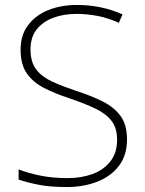

<svg xmlns="http://www.w3.org/2000/svg" viewBox="-20 -744 584 774"><path d="M492 -182Q492 -118 459.5 -75.5Q427 -33 372 -11.5Q317 10 249 10Q182 10 136.5 1Q91 -8 55 -20V-61Q94 -46 143 -36Q192 -26 252 -26Q308 -26 353 -42.5Q398 -59 425 -93.5Q452 -128 452 -181Q452 -228 429.5 -257Q407 -286 364 -306.5Q321 -327 259 -348Q201 -367 156.5 -390Q112 -413 87.5 -449Q63 -485 63 -544Q63 -603 93.5 -643Q124 -683 175 -703.5Q226 -724 290 -724Q389 -724 474 -686L459 -652Q415 -672 372.5 -680Q330 -688 288 -688Q237 -688 195 -672.5Q153 -657 128 -625.5Q103 -594 103 -545Q103 -494 126 -464Q149 -434 189.5 -415.5Q230 -397 283 -379Q346 -359 393 -335.5Q440 -312 466 -276.5Q492 -241 492 -182Z"/></svg>

Font: Noto Sans Lao Looped ExtraLight
Style: Regular
Weight: 200
Designer: Mark Frömberg, Ben Mitchell
Foundry: The Fontpad Ltd
Version: Version 1.002; ttfautohint (v1.8.4.7-5d5b)